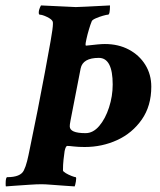

<svg xmlns="http://www.w3.org/2000/svg" viewBox="-31 -666 575 690"><path d="M-9.8 3.9Q-10.7 2.9 -10.7 -5.9Q-10.7 -29.3 -4.9 -29.3Q43 -29.3 54.7 -53.7Q61.5 -67.4 66.4 -86.9Q71.3 -106.4 76.2 -131.8Q89.8 -196.3 104 -268.6Q118.2 -340.8 130.4 -406.2Q142.6 -471.7 150.9 -518.6Q159.2 -565.4 159.2 -580.1Q159.2 -587.9 158.2 -588.9Q155.3 -596.7 138.2 -605Q121.1 -613.3 111.3 -613.3Q106.4 -615.2 109.4 -629.9Q110.4 -633.8 112.3 -638.2Q114.3 -642.6 116.2 -646.5L241.2 -640.6Q252.9 -640.6 364.3 -646.5Q364.3 -613.3 357.4 -613.3Q352.5 -613.3 338.9 -609.4Q325.2 -605.5 313 -600.1Q300.8 -594.7 298.8 -589.8Q293.9 -578.1 288.6 -560.1Q283.2 -542 279.8 -526.4Q276.4 -510.7 276.4 -506.8Q276.4 -502 278.3 -502Q280.3 -502 292 -503.4Q303.7 -504.9 319.3 -506.3Q335 -507.8 345.7 -507.8Q394.5 -507.8 432.1 -487.8Q469.7 -467.8 491.2 -433.1Q512.7 -398.4 512.7 -354.5Q512.7 -285.2 478.5 -236.3Q444.3 -187.5 390.1 -162.6Q335.9 -137.7 273.4 -137.7Q251 -137.7 234.4 -139.6Q217.8 -141.6 210.9 -141.6Q205.1 -141.6 201.2 -123Q199.2 -110.4 197.3 -92.3Q195.3 -74.2 195.3 -53.7Q195.3 -49.8 205.1 -43.9Q214.8 -38.1 226.1 -33.7Q237.3 -29.3 241.2 -29.3Q244.1 -27.3 241.7 -13.7Q239.3 0 237.3 3.9Q225.6 2.9 201.7 1.5Q177.7 0 154.3 -2Q130.9 -3.9 118.2 -3.9Q100.6 -3.9 73.2 -2Q45.9 0 22 1.5Q-2 2.9 -9.8 3.9ZM276.4 -187.5Q303.7 -187.5 325.7 -213.4Q347.7 -239.3 360.8 -279.8Q374 -320.3 374 -362.3Q374 -458 324.2 -458Q266.6 -458 258.8 -419.9L222.7 -234.4Q220.7 -224.6 220.2 -219.7Q219.7 -214.8 219.7 -211.9Q219.7 -187.5 276.4 -187.5Z"/></svg>

Font: Crimson Text
Style: Bold Italic
Weight: 700
Italic angle: -11°
Designer: Sebastian Kosch
Foundry: Sebastian Kosch
Version: Version 1.100; ttfautohint (v1.8.4)